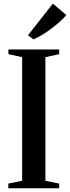

<svg xmlns="http://www.w3.org/2000/svg" viewBox="-20 -1008 375 1028"><path d="M98.5 -40V-702L25 -718V-743H297V-718L223 -702V-40L297 -25V0H24.5V-25ZM158.5 -797.5 130 -819.5 263 -988.5 335 -927.5Q322 -911.5 301.5 -893Q281 -874.5 257 -856.2Q233 -838 208 -822.8Q183 -807.5 160 -797.5Z"/></svg>

Font: Merriweather 120pt SemiBold
Style: Regular
Weight: 600
Version: Version 2.100